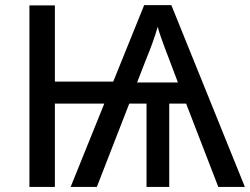

<svg xmlns="http://www.w3.org/2000/svg" viewBox="-20 -735 983 755"><path d="M653.8 -714.8 942.9 0H838.4L711.9 -327.6H645.5V0H556.2V-327.6H488.3L360.8 0H257.8L390.1 -327.6H195.8V0H95.7V-713.9H195.8V-414.1H425.3L546.9 -714.8ZM600.1 -629.9Q596.7 -616.7 591.3 -600.6Q585.9 -584.5 579.8 -567.1Q573.7 -549.8 566.9 -532.5Q560.1 -515.1 553.2 -498.5L519 -410.6H679.7L645 -502.4Q639.2 -517.6 632.8 -534.2Q626.5 -550.8 620.4 -567.6Q614.3 -584.5 608.9 -600.3Q603.5 -616.2 600.1 -629.9Z"/></svg>

Font: Open Sans Medium
Style: Regular
Weight: 500
Designer: Monotype Design Team
Foundry: Monotype Imaging Inc.
Version: Version 3.000